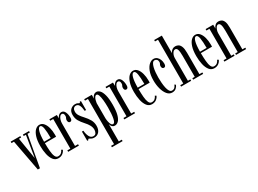

<svg xmlns="http://www.w3.org/2000/svg" viewBox="-42 -1588 3595 2676"><g transform="rotate(-30 1755.5 -250.0)"><path d="M143 2 49 -500.5H9.5V-523.5H165V-500.5H129.5L185.5 -157L241.5 -500.5H206V-523.5H305V-500.5H267.5L177.5 2Z M472.5 10.5Q424 10.5 394 -27.8Q364 -66 350 -128.5Q336 -191 336 -263Q336 -352.5 355.2 -411.2Q374.5 -470 405.2 -498.8Q436 -527.5 470.5 -527.5Q511.5 -527.5 538.5 -495.2Q565.5 -463 579 -412Q592.5 -361 592.5 -304Q592.5 -294.5 592.5 -285Q592.5 -275.5 592 -266.5H412Q412.5 -196.5 417.2 -139.5Q422 -82.5 437 -48.8Q452 -15 481.5 -15Q516 -15 535.5 -34.2Q555 -53.5 562.5 -74L582.5 -62Q572 -33.5 543.5 -11.5Q515 10.5 472.5 10.5ZM470.5 -504.5Q444.5 -504.5 428.8 -451.5Q413 -398.5 412 -289.5H518.5Q518.5 -390.5 508.5 -447.5Q498.5 -504.5 470.5 -504.5Z M632.5 0V-23H681V-500.5H632.5V-523.5H752.5L754.5 -468.5Q756 -474.5 764.5 -488.8Q773 -503 788.2 -515.2Q803.5 -527.5 825 -527.5Q862 -527.5 880.2 -489.2Q898.5 -451 898.5 -397.5Q898.5 -346.5 865.5 -346.5Q850.5 -346.5 842.2 -358.2Q834 -370 834 -390Q834 -409 842.2 -421.2Q850.5 -433.5 850.5 -453Q850.5 -478 841.5 -489.5Q832.5 -501 818.5 -501Q799.5 -501 785.5 -483.5Q771.5 -466 763.8 -439.2Q756 -412.5 756 -384.5V-23H805V0Z M1049.5 11Q1025 11 1010 4.2Q995 -2.5 985.8 -9Q976.5 -15.5 969.5 -15.5Q959.5 -15.5 959 0H939.5V-148.5H963Q967.5 -90 988.2 -51Q1009 -12 1049 -12Q1079 -12 1091.5 -35.5Q1104 -59 1104 -86Q1104 -122 1084.8 -158Q1065.5 -194 1029 -233.5Q992 -273.5 967.2 -315.8Q942.5 -358 942.5 -414.5Q942.5 -471.5 974.2 -499.5Q1006 -527.5 1046 -527.5Q1075.5 -527.5 1089.5 -517.8Q1103.5 -508 1111.5 -508Q1119.5 -508 1120 -523.5H1140.5V-379.5H1117.5Q1113 -439 1096.5 -471.5Q1080 -504 1047 -504Q1022.5 -504 1007.8 -486Q993 -468 993 -436.5Q993 -403 1012.2 -372Q1031.5 -341 1066 -304.5Q1108 -259 1132.5 -215.5Q1157 -172 1157 -118Q1157 -58 1128 -23.5Q1099 11 1049.5 11Z M1192.5 250V227H1240V-500.5H1192.5V-523.5H1315V-463Q1318 -473.5 1326.5 -488.5Q1335 -503.5 1350.2 -515.2Q1365.5 -527 1388.5 -527Q1417.5 -527 1442.8 -500.2Q1468 -473.5 1483.5 -414.5Q1499 -355.5 1499 -259Q1499 -160 1482.8 -101Q1466.5 -42 1439.5 -16Q1412.5 10 1381 10Q1359.5 10 1346 -1Q1332.5 -12 1325.2 -26.5Q1318 -41 1316 -51.5V227H1364.5V250ZM1369.5 -21Q1396.5 -21 1409.5 -85.5Q1422.5 -150 1422.5 -257Q1422.5 -324 1417 -377.2Q1411.5 -430.5 1400 -461Q1388.5 -491.5 1371 -491.5Q1354.5 -491.5 1343.2 -475.2Q1332 -459 1325.5 -435Q1319 -411 1316 -389V-143.5Q1317.5 -114.5 1323.5 -86.2Q1329.5 -58 1340.8 -39.5Q1352 -21 1369.5 -21Z M1536 0V-23H1584.5V-500.5H1536V-523.5H1656L1658 -468.5Q1659.5 -474.5 1668 -488.8Q1676.5 -503 1691.8 -515.2Q1707 -527.5 1728.5 -527.5Q1765.5 -527.5 1783.8 -489.2Q1802 -451 1802 -397.5Q1802 -346.5 1769 -346.5Q1754 -346.5 1745.8 -358.2Q1737.5 -370 1737.5 -390Q1737.5 -409 1745.8 -421.2Q1754 -433.5 1754 -453Q1754 -478 1745 -489.5Q1736 -501 1722 -501Q1703 -501 1689 -483.5Q1675 -466 1667.2 -439.2Q1659.5 -412.5 1659.5 -384.5V-23H1708.5V0Z M1979.5 10.5Q1931 10.5 1901 -27.8Q1871 -66 1857 -128.5Q1843 -191 1843 -263Q1843 -352.5 1862.2 -411.2Q1881.5 -470 1912.2 -498.8Q1943 -527.5 1977.5 -527.5Q2018.5 -527.5 2045.5 -495.2Q2072.5 -463 2086 -412Q2099.5 -361 2099.5 -304Q2099.5 -294.5 2099.5 -285Q2099.5 -275.5 2099 -266.5H1919Q1919.5 -196.5 1924.2 -139.5Q1929 -82.5 1944 -48.8Q1959 -15 1988.5 -15Q2023 -15 2042.5 -34.2Q2062 -53.5 2069.5 -74L2089.5 -62Q2079 -33.5 2050.5 -11.5Q2022 10.5 1979.5 10.5ZM1977.5 -504.5Q1951.5 -504.5 1935.8 -451.5Q1920 -398.5 1919 -289.5H2025.5Q2025.5 -390.5 2015.5 -447.5Q2005.5 -504.5 1977.5 -504.5Z M2304.5 10.5Q2258.5 10.5 2226 -28.5Q2193.5 -67.5 2176.2 -130.5Q2159 -193.5 2159 -266Q2159 -354.5 2182 -412.5Q2205 -470.5 2239.2 -499Q2273.5 -527.5 2307.5 -527.5Q2340 -527.5 2362.2 -508.8Q2384.5 -490 2396.2 -460Q2408 -430 2408 -396.5Q2408 -346.5 2376.5 -346.5Q2360.5 -346.5 2352 -357.8Q2343.5 -369 2343.5 -388Q2343.5 -407 2352 -419Q2360.5 -431 2360.5 -448Q2360.5 -475 2346.5 -489.2Q2332.5 -503.5 2311.5 -503.5Q2291 -503.5 2276.8 -482Q2262.5 -460.5 2254 -425.8Q2245.5 -391 2241.8 -349.8Q2238 -308.5 2238 -269Q2238 -228 2241.2 -183.8Q2244.5 -139.5 2252.8 -101Q2261 -62.5 2276.2 -38.8Q2291.5 -15 2315 -15Q2343.5 -15 2360 -33Q2376.5 -51 2383 -72L2401.5 -58.5Q2392 -32.5 2368 -11Q2344 10.5 2304.5 10.5Z M2450 0V-23H2498V-727H2450V-750H2573V-463Q2574.5 -473 2585 -488.5Q2595.5 -504 2614.2 -516Q2633 -528 2659.5 -528Q2685 -528 2707.5 -515Q2730 -502 2744 -467.2Q2758 -432.5 2758 -368V-23H2805.5V0H2644.5V-23H2683V-358.5Q2683 -429.5 2672.5 -460.8Q2662 -492 2637 -492Q2611.5 -492 2592.8 -460.2Q2574 -428.5 2573 -389.5V-23H2612V0Z M2982 10.5Q2933.5 10.5 2903.5 -27.8Q2873.5 -66 2859.5 -128.5Q2845.5 -191 2845.5 -263Q2845.5 -352.5 2864.8 -411.2Q2884 -470 2914.8 -498.8Q2945.5 -527.5 2980 -527.5Q3021 -527.5 3048 -495.2Q3075 -463 3088.5 -412Q3102 -361 3102 -304Q3102 -294.5 3102 -285Q3102 -275.5 3101.5 -266.5H2921.5Q2922 -196.5 2926.8 -139.5Q2931.5 -82.5 2946.5 -48.8Q2961.5 -15 2991 -15Q3025.5 -15 3045 -34.2Q3064.5 -53.5 3072 -74L3092 -62Q3081.5 -33.5 3053 -11.5Q3024.5 10.5 2982 10.5ZM2980 -504.5Q2954 -504.5 2938.2 -451.5Q2922.5 -398.5 2921.5 -289.5H3028Q3028 -390.5 3018 -447.5Q3008 -504.5 2980 -504.5Z M3147 0V-23H3195V-500.5H3147V-523.5H3269V-461Q3274.5 -481.5 3296 -504.5Q3317.5 -527.5 3354 -527.5Q3377.5 -527.5 3399.5 -516Q3421.5 -504.5 3435.5 -471.8Q3449.5 -439 3449.5 -374.5V-23H3496.5V0H3334V-23H3374.5V-365.5Q3374.5 -432.5 3363.5 -462.8Q3352.5 -493 3328.5 -493Q3312.5 -493 3299.5 -476.2Q3286.5 -459.5 3278.5 -435.5Q3270.5 -411.5 3270 -390V-23H3310.5V0Z"/></g></svg>

Font: Imbue 50pt
Style: Regular
Weight: 400
Designer: Tyler Finck
Foundry: Etcetera Type Company
Version: Version 1.102; ttfautohint (v1.8.3)